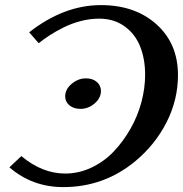

<svg xmlns="http://www.w3.org/2000/svg" viewBox="-20 -746 732 768"><path d="M323.7 -432.6Q350.6 -432.6 367.2 -418.2Q383.8 -403.8 383.8 -382.3Q383.8 -354 358.6 -332.3Q333.5 -310.5 301.8 -310.5Q274.9 -310.5 257.8 -324.7Q240.7 -338.9 240.7 -360.4Q240.7 -388.7 266.6 -410.6Q292.5 -432.6 323.7 -432.6ZM383.8 -725.6Q520.5 -725.6 606.2 -648.4Q691.9 -571.3 691.9 -445.8Q691.9 -346.7 646.2 -256.8Q600.6 -167 520.5 -100.6Q395.5 2.4 233.4 2.4Q108.9 2.4 17.6 -76.7L65.4 -121.6Q148.9 -51.8 240.7 -51.8Q295.4 -51.8 345.9 -75.7Q396.5 -99.6 434.8 -139.9Q473.1 -180.2 502 -231Q530.8 -281.7 545.7 -337.6Q560.5 -393.6 560.5 -446.8Q560.5 -510.3 540.5 -560.3Q520.5 -610.4 478 -640.9Q435.5 -671.4 376.5 -671.4Q340.3 -671.4 303.5 -661.9Q266.6 -652.3 234.9 -636.5Q203.1 -620.6 179.7 -605.5Q156.2 -590.3 134.8 -573.2L96.7 -616.7Q235.4 -725.6 383.8 -725.6Z"/></svg>

Font: Flanker
Style: Bold Italic
Weight: 700
Italic angle: -12°
Designer: Flanker
Version: Version 2.000